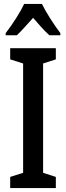

<svg xmlns="http://www.w3.org/2000/svg" viewBox="-20 -960 338 980"><path d="M194 -940H103C84 -898 44 -836 9 -791V-780H66C89 -801 118 -835 149 -869C178 -835 205 -804 232 -780H288V-791C254 -836 216 -895 194 -940ZM265 0V-57L200 -78V-636L265 -657V-714H32V-657L98 -636V-78L32 -57V0Z"/></svg>

Font: Noto Sans Bengali ExtraCondensed Medium
Style: Regular
Weight: 500
Width: 2
Designer: Joana Ranito - Universal Thirst; Jelle Bosma - Monotype Design Team
Foundry: Universal Thirst ehf.
Version: Version 3.000